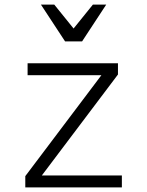

<svg xmlns="http://www.w3.org/2000/svg" viewBox="-20 -815 640 835"><path d="M90 0H510V-52H162L493 -491V-540H100V-488H421L90 -49ZM263 -635H337L442 -795H384L300 -691L216 -795H158Z"/></svg>

Font: CommitMonoV142 ExtLt
Style: Regular
Weight: 200
Monospace: yes
Designer: Eigil Nikolajsen
Foundry: Eigil Nikolajsen
Version: Version 1.142